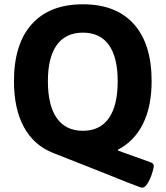

<svg xmlns="http://www.w3.org/2000/svg" viewBox="-20 -728 771 894"><path d="M575 122Q504 93 227 -16Q138 -51 91.5 -136Q45 -221 45 -350Q45 -523 128 -615.5Q211 -708 366 -708Q521 -708 603.5 -615.5Q686 -523 686 -350Q686 -232 645.5 -151Q605 -70 529 -31V-27L682 28Q696 33 696 44Q696 54 688 79.5Q680 105 667.5 125.5Q655 146 641 146Q637 146 610.5 135.5Q584 125 575 122ZM528 -350Q528 -461 487 -518.5Q446 -576 366 -576Q286 -576 244.5 -518.5Q203 -461 203 -350Q203 -237 244.5 -178Q286 -119 366 -119Q446 -119 487 -178Q528 -237 528 -350Z"/></svg>

Font: Asap-Bold
Style: Bold
Weight: 700
Designer: Pablo Cosgaya
Foundry: Omnibus-Type
Version: Version 2.000; ttfautohint (v1.8)